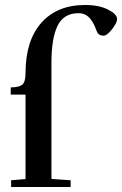

<svg xmlns="http://www.w3.org/2000/svg" viewBox="-20 -747 488 767"><path d="M24.4 0V-26.9L82 -31.7V-369.1H22.9V-397.9Q55.7 -397.9 68.8 -408.7Q82 -419.4 82 -455.1Q82 -584.5 145 -655.8Q208 -727.1 320.3 -727.1Q375.5 -727.1 411.6 -708.7Q447.8 -690.4 447.8 -670.9Q447.8 -656.2 427.7 -630.4Q407.7 -604.5 393.6 -604.5Q373 -604.5 366.7 -622.1Q361.3 -636.7 356.2 -647.5Q351.1 -658.2 342.3 -669.9Q333.5 -681.6 321.3 -688Q309.1 -694.3 293.5 -694.3Q234.4 -694.3 210 -644Q185.5 -593.8 185.5 -496.6V-32.2L262.2 -26.9V0Z"/></svg>

Font: Elstob 18pt SemiBold
Style: Regular
Weight: 600
Designer: Peter S. Baker
Version: Version 1.015